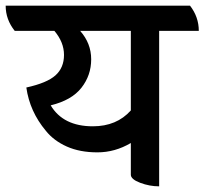

<svg xmlns="http://www.w3.org/2000/svg" viewBox="-62 -638 722 678"><path d="M640 -529H500V20Q466 20 433 7.5Q400 -5 400 -21V-133Q344 -100 282 -100Q220 -100 174 -120.5Q128 -141 100 -176Q43 -244 31 -329Q104 -345 134 -372Q164 -399 164 -444Q164 -489 130 -529H-10Q-42 -569 -42 -618H609Q640 -578 640 -529ZM400 -529H221Q260 -485 260 -428.5Q260 -372 225.5 -328Q191 -284 117 -266Q161 -192 266 -192Q350 -192 400 -248Z"/></svg>

Font: Karma SemiBold
Style: Regular
Weight: 600
Designer: Joana Correia
Foundry: Indian Type Foundry
Version: Version 1.202;PS 1.0;hotconv 1.0.78;makeotf.lib2.5.61930; tt